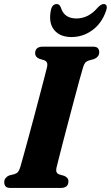

<svg xmlns="http://www.w3.org/2000/svg" viewBox="-20 -931 549 951"><path d="M259.5 -99Q254 -74 273.5 -67L298 -60Q319 -51 319 -33.5Q319 0 280.5 0H33.5Q14 0 7.5 -8Q1 -16 1 -28.5Q1 -41 8.2 -49.5Q15.5 -58 25.5 -62L51.5 -68.5Q63 -72 69.2 -79.5Q75.5 -87 80.5 -103.5Q86.5 -123.5 97 -162Q107.5 -200.5 121 -249.8Q134.5 -299 148.5 -351.8Q162.5 -404.5 175.5 -453.8Q188.5 -503 198.5 -541.8Q208.5 -580.5 213.5 -600.5Q218.5 -625.5 199 -632.5L174.5 -640Q154 -649 154 -667Q154 -700 193.5 -700H439Q458.5 -700 465 -692Q471.5 -684 471.5 -672Q471.5 -659.5 464 -651Q456.5 -642.5 446 -638.5L419 -631Q408 -627 402.2 -620.5Q396.5 -614 391.5 -597.5Q385 -576.5 373.8 -535.5Q362.5 -494.5 348.8 -442.5Q335 -390.5 320.5 -335.8Q306 -281 293.2 -231.8Q280.5 -182.5 271.5 -147Q262.5 -111.5 259.5 -99ZM358.5 -839.5Q418.5 -839.5 464 -893.5Q481 -911 493 -911Q504.5 -911 507.8 -902Q511 -893 505.5 -878Q484.5 -816 437.8 -781.8Q391 -747.5 334 -747.5Q277.5 -747.5 248.8 -782Q220 -816.5 231.5 -878Q237.5 -911 262 -911Q274.5 -911 281.5 -893.5Q298 -839.5 358.5 -839.5Z"/></svg>

Font: Fraunces 72pt Soft
Style: Bold Italic
Weight: 700
Italic angle: -16°
Version: Version 1.000;[b76b70a41]